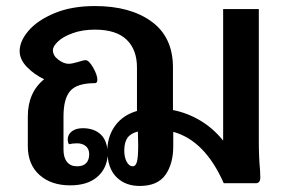

<svg xmlns="http://www.w3.org/2000/svg" viewBox="-20 -606 953 635"><path d="M840 -44 841 -20Q841 0 826 0H720Q658 -141 553 -170V-123Q553 -64 527 -27.5Q501 9 442 9Q397 9 368.5 -17Q340 -43 336 -90Q332 -46 300 -19.5Q268 7 212 7Q149 7 110.5 -27.5Q72 -62 72 -123V-221Q72 -300 126 -344Q94 -359 69.5 -384Q45 -409 45 -437Q45 -470 74.5 -504.5Q104 -539 160.5 -562.5Q217 -586 294 -586Q411 -586 481.5 -534.5Q552 -483 552 -383V-242Q599 -233 642 -207.5Q685 -182 718 -141V-576H836V-138Q836 -86 840 -44ZM433 -239V-383Q433 -442 398.5 -475Q364 -508 294 -508Q253 -508 221 -496.5Q189 -485 172 -469Q155 -453 155 -440Q155 -422 173 -408.5Q191 -395 207 -395Q218 -395 238 -401Q256 -407 263 -407Q274 -407 288 -382.5Q302 -358 302 -342Q302 -331 294 -331Q235 -331 212.5 -305.5Q190 -280 190 -221V-111Q190 -85 201.5 -70.5Q213 -56 235 -56Q255 -56 265 -66.5Q275 -77 275 -96Q275 -113 264 -122.5Q253 -132 235 -132Q220 -132 208 -129Q204 -136 204 -145Q204 -161 217.5 -171.5Q231 -182 254 -182Q288 -182 309.5 -164.5Q331 -147 335 -113Q337 -159 362.5 -192.5Q388 -226 433 -239ZM437 -125 436 -171Q412 -165 401.5 -150Q391 -135 391 -108Q391 -86 399 -71Q407 -56 419 -56Q429 -56 433 -71.5Q437 -87 437 -125Z"/></svg>

Font: Krub SemiBold
Style: Regular
Weight: 600
Version: Version 1.000; ttfautohint (v1.6)